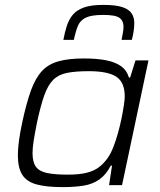

<svg xmlns="http://www.w3.org/2000/svg" viewBox="-20 -757 655 785"><path d="M236 8Q170 8 129.5 -3Q89 -14 71 -42.5Q53 -71 53 -123Q53 -148 57.5 -181.5Q62 -215 71 -257Q88 -336 106.5 -387Q125 -438 151.5 -466.5Q178 -495 219.5 -506.5Q261 -518 323 -518Q376 -518 414 -510.5Q452 -503 475.5 -486Q499 -469 507 -440H512L534 -510H587L479 0H426L438 -80H433Q414 -43 386.5 -23.5Q359 -4 322 2Q285 8 236 8ZM257 -43Q304 -43 334 -50.5Q364 -58 384 -73Q404 -88 421 -112Q433 -129 443.5 -156Q454 -183 462.5 -213.5Q471 -244 477 -273.5Q483 -303 486.5 -327Q490 -351 490 -363Q490 -420 456 -443Q422 -466 343 -466Q289 -466 254 -459Q219 -452 197.5 -430.5Q176 -409 161 -367Q146 -325 131 -255Q123 -215 118 -184Q113 -153 113 -131Q113 -94 127 -75Q141 -56 173 -49.5Q205 -43 257 -43ZM239 -594Q245 -626 253.5 -652Q262 -678 278 -697Q294 -716 323.5 -726.5Q353 -737 402 -737Q453 -737 480 -728Q507 -719 518 -702.5Q529 -686 529 -663Q529 -647 526.5 -630Q524 -613 519 -594H477Q480 -610 482.5 -623.5Q485 -637 485 -648Q485 -672 468.5 -684Q452 -696 402 -696Q354 -696 331 -685Q308 -674 298.5 -651Q289 -628 282 -594Z"/></svg>

Font: Saira SemiExpanded Light
Style: Italic
Weight: 300
Width: 6
Italic angle: -12°
Designer: Hector Gatti with collaboration of the Omnibus-Type team
Foundry: Omnibus-Type
Version: Version 1.101